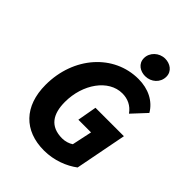

<svg xmlns="http://www.w3.org/2000/svg" viewBox="-245 -973 1103 1103"><g transform="rotate(45 307.0 -421.0)"><path d="M316 12C398 12 472 -18 522 -56L583 -371H352L331 -253H434L408 -131C391 -119 365 -111 341 -111C243 -111 204 -173 204 -271C204 -415 291 -539 403 -539C446 -539 485 -522 512 -483L592 -569C556 -630 490 -663 410 -663C210 -663 56 -489 56 -262C56 -89 155 12 316 12ZM425 -701C474 -701 514 -737 514 -785C514 -830 475 -854 436 -854C387 -854 347 -815 347 -770C347 -724 386 -701 425 -701Z"/></g></svg>

Font: Source Sans Pro
Style: Bold Italic
Weight: 700
Italic angle: -11°
Designer: Paul D. Hunt
Foundry: Adobe Systems Incorporated
Version: Version 3.006;hotconv 1.0.111;makeotfexe 2.5.65597